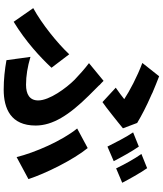

<svg xmlns="http://www.w3.org/2000/svg" viewBox="59 -888 882 1040"><g transform="rotate(90 500.0 -368.0)"><path d="M675 -593 646 -670C606 -694 554 -721 501 -744L492 -748L482 -753C452 -766 421 -778 393 -789L321 -698C396 -670 473 -629 517 -600C503 -589 479 -570 455 -554L533 -482C550 -494 572 -510 594 -528L603 -535C632 -558 661 -581 675 -593ZM970 -589C952 -624 917 -687 891 -724L814 -693C841 -655 872 -598 892 -556L970 -589ZM853 -543C834 -580 800 -642 774 -679L697 -648C724 -609 753 -550 774 -509L853 -543ZM660 -120C660 -212 604 -301 497 -409C493 -413 488 -418 484 -422L477 -429C469 -437 461 -445 453 -453L443 -463C442 -464 441 -465 440 -467L429 -477L425 -481L418 -488L322 -409C355 -384 387 -355 412 -331C457 -286 524 -195 524 -134C524 -87 490 -68 439 -68C391 -68 342 -76 288 -92L306 38C355 47 410 53 465 53C569 53 660 14 660 -120ZM950 -81C920 -174 845 -325 782 -402L676 -345C743 -262 806 -117 831 -17L950 -81ZM347 -206 274 -302C214 -238 110 -154 24 -107L98 -1C205 -66 291 -146 347 -206Z"/></g></svg>

Font: Glow Sans SC Normal
Style: Bold
Weight: 700
Designer: Ryoko NISHIZUKA (kana, bopomofo & ideographs); Paul D. Hunt (Latin, Greek & Cyrillic); Sandoll Communications, Soo-young
Version: Version 0.93